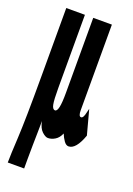

<svg xmlns="http://www.w3.org/2000/svg" viewBox="-123 -521 497 716"><g transform="rotate(20 125.0 -163.0)"><path d="M4 145Q4 128 5 105.5Q6 83 8 46Q10 9 11 -51.5Q12 -112 12 -205V-471H86V-181Q86 -134 89.5 -116Q93 -98 103 -98Q111 -98 115 -116Q119 -134 119 -174V-471H193V-131Q193 -107 203 -107Q212 -107 217 -131L221 -147L247 -50Q225 11 196 11Q186 11 177.5 -1Q169 -13 163 -28Q155 -9 141 -0.5Q127 8 113 8Q103 8 89.5 -4.5Q76 -17 71 -44Q71 -29 70.5 -2.5Q70 24 69.5 53Q69 82 69 107Q69 132 69 145Z"/></g></svg>

Font: Inconsolata UltraCondensed Black
Style: Regular
Weight: 900
Width: 1
Monospace: yes
Designer: Raph Levien, Cyreal, Brenton Simpson
Foundry: Raph Levien, Cyreal, Google
Version: Version 3.001; ttfautohint (v1.8.2.53-6de2)